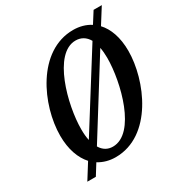

<svg xmlns="http://www.w3.org/2000/svg" viewBox="-189 -895 1006 1074"><g transform="rotate(-30 314.0 -357.5)"><path d="M269 11C505 11 627 -281 627 -469C627 -558 602 -623 563 -665L626 -765H573L528 -694C496 -715 457 -725 417 -725C186 -725 59 -444 59 -248C59 -160 84 -93 124 -49L62 50H117L160 -19C192 1 229 11 269 11ZM179 -221C179 -377 255 -667 399 -667C434 -667 462 -651 481 -618L186 -148C181 -169 179 -193 179 -221ZM505 -494C505 -337 432 -48 285 -48C253 -48 226 -62 207 -94L499 -562C503 -542 505 -520 505 -494Z"/></g></svg>

Font: Noto Serif Condensed Semi
Style: Italic
Weight: 600
Width: 3
Italic angle: -12°
Designer: Monotype Design Team
Foundry: Monotype Imaging Inc.
Version: Version 1.901